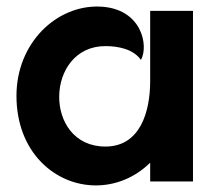

<svg xmlns="http://www.w3.org/2000/svg" viewBox="-20 -551 656 583"><path d="M436 0H566V-518H436V-305C436 -212 406 -106 300 -106C110 -106 116 -411 300 -411C339 -411 385 -402 408 -369C432 -412 411 -526 283 -531C152 -536 30 -421 30 -260C30 -88 148 12 271 12C329 12 388 -10 436 -57Z"/></svg>

Font: Mesarto
Style: Regular
Weight: 700
Designer: Mohamed Gaber
Foundry: Kief Type Foundry
Version: Version 2.020